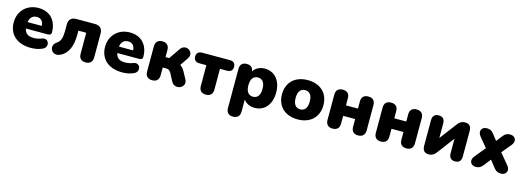

<svg xmlns="http://www.w3.org/2000/svg" viewBox="-1 -1372 6621 2430"><g transform="rotate(15 3309.0 -157.0)"><path d="M329 11C382 11 437 1 482 -21C559 -56 526 -173 439 -141C404 -126 362 -120 334 -120C260 -120 220 -146 208 -210H493C525 -210 539 -222 539 -249C539 -404 445 -503 297 -503C147 -503 38 -398 38 -247C38 -89 148 11 329 11ZM305 -388C357 -388 389 -357 393 -294H207C216 -356 251 -388 305 -388Z M1047 9C1105 9 1137 -23 1137 -81V-393C1137 -457 1101 -492 1038 -492H793C729 -492 694 -457 694 -393V-309C694 -230 682 -170 632 -140C542 -84 604 41 705 1C809 -41 856 -146 856 -303V-356H959V-81C959 -23 990 9 1047 9Z M1526 11C1579 11 1634 1 1679 -21C1756 -56 1723 -173 1636 -141C1601 -126 1559 -120 1531 -120C1457 -120 1417 -146 1405 -210H1690C1722 -210 1736 -222 1736 -249C1736 -404 1642 -503 1494 -503C1344 -503 1235 -398 1235 -247C1235 -89 1345 11 1526 11ZM1502 -388C1554 -388 1586 -357 1590 -294H1404C1413 -356 1448 -388 1502 -388Z M1919 9C1977 9 2008 -23 2008 -81V-182H2054C2083 -182 2100 -172 2118 -140L2171 -40C2224 59 2377 -10 2324 -110L2276 -199C2260 -228 2240 -254 2214 -271L2286 -377C2349 -470 2216 -553 2154 -460L2056 -318H2008V-411C2008 -469 1977 -501 1919 -501C1862 -501 1830 -469 1830 -411V-81C1830 -23 1862 9 1919 9Z M2623 9C2681 9 2712 -23 2712 -81V-353H2804C2852 -353 2878 -378 2878 -423C2878 -468 2852 -492 2804 -492H2442C2395 -492 2368 -467 2368 -423C2368 -378 2395 -353 2442 -353H2534V-81C2534 -23 2566 9 2623 9Z M3026 189C3084 189 3116 158 3116 99V-59C3144 -17 3200 11 3262 11C3389 11 3477 -87 3477 -246C3477 -406 3388 -503 3262 -503C3196 -503 3139 -473 3112 -426C3107 -475 3077 -501 3025 -501C2968 -501 2938 -470 2938 -412V99C2938 158 2969 189 3026 189ZM3206 -120C3151 -120 3113 -158 3113 -246C3113 -335 3151 -372 3206 -372C3260 -372 3298 -335 3298 -246C3298 -158 3260 -120 3206 -120Z M3825 11C3988 11 4096 -87 4096 -246C4096 -405 3988 -503 3825 -503C3661 -503 3553 -405 3553 -246C3553 -87 3661 11 3825 11ZM3825 -120C3770 -120 3732 -158 3732 -246C3732 -335 3770 -372 3825 -372C3879 -372 3917 -335 3917 -246C3917 -158 3879 -120 3825 -120Z M4283 9C4342 9 4372 -23 4372 -81V-182H4529V-81C4529 -23 4560 9 4618 9C4675 9 4707 -23 4707 -81V-412C4707 -470 4675 -501 4618 -501C4560 -501 4529 -470 4529 -412V-319H4372V-412C4372 -470 4341 -501 4283 -501C4226 -501 4194 -470 4194 -412V-81C4194 -23 4226 9 4283 9Z M4916 9C4975 9 5005 -23 5005 -81V-182H5162V-81C5162 -23 5193 9 5251 9C5308 9 5340 -23 5340 -81V-412C5340 -470 5308 -501 5251 -501C5193 -501 5162 -470 5162 -412V-319H5005V-412C5005 -470 4974 -501 4916 -501C4859 -501 4827 -470 4827 -412V-81C4827 -23 4859 9 4916 9Z M5542 9C5598 9 5624 -23 5642 -47L5808 -267V-75C5808 -21 5836 9 5888 9C5940 9 5968 -21 5968 -75V-407C5968 -472 5941 -501 5886 -501C5831 -501 5804 -470 5786 -445L5620 -226V-417C5620 -472 5592 -501 5541 -501C5489 -501 5460 -472 5460 -417V-85C5460 -21 5487 9 5542 9Z M6158 8C6201 8 6224 -6 6249 -37L6323 -131L6397 -37C6422 -5 6448 8 6489 8C6556 8 6589 -55 6541 -113L6424 -254L6528 -380C6576 -438 6545 -501 6478 -501C6436 -501 6411 -488 6386 -456L6324 -376L6261 -456C6237 -488 6213 -501 6170 -501C6103 -501 6071 -439 6119 -380L6223 -254L6107 -113C6060 -55 6091 8 6158 8Z"/></g></svg>

Font: Nunito Black
Style: Regular
Weight: 900
Designer: Vernon Adams
Foundry: Vernon Adams
Version: Version 3.602